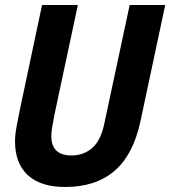

<svg xmlns="http://www.w3.org/2000/svg" viewBox="-20 -731 680 767"><path d="M240 16Q143 16 91.5 -31Q40 -78 40 -167Q40 -192 46.5 -227Q53 -262 60 -296L148 -711H291L198 -275Q194 -254 189.5 -229Q185 -204 185 -188Q185 -110 265 -110Q314 -110 348 -139.5Q382 -169 396 -234L498 -711H640L541 -246Q512 -112 437 -48Q362 16 240 16Z"/></svg>

Font: Geist Mono
Style: Bold Italic
Weight: 700
Italic angle: -12°
Monospace: yes
Designer: Basement.studio, Andrés Briganti, Mateo Zaragoza
Foundry: Basement.studio, Vercel, Andrés Briganti, Guido Ferreyra, Mateo Zaragoza
Version: Version 1.500; ttfautohint (v1.8.4.7-5d5b)